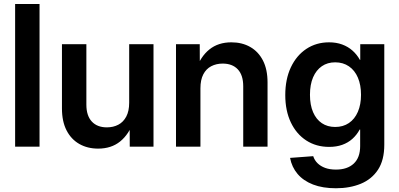

<svg xmlns="http://www.w3.org/2000/svg" viewBox="-20 -748 2037 979"><path d="M181.6 -727.5V0H57.1V-727.5Z M480.5 9.8Q426.3 9.8 384.5 -13.9Q342.8 -37.6 319.3 -83.3Q295.9 -128.9 295.9 -194.8V-522.5H420.4V-214.4Q420.4 -158.2 448 -128.4Q475.6 -98.6 524.9 -98.6Q557.6 -98.6 583.3 -112.1Q608.9 -125.5 623.8 -153.6Q638.7 -181.6 638.7 -224.6V-522.5H762.7V0H641.6L641.1 -131.8H662.1Q637.7 -63 592.5 -26.6Q547.4 9.8 480.5 9.8Z M1002 -297.9V0H877.4V-522.5H998.5L999 -390.1H978Q1002.4 -459.5 1047.6 -495.8Q1092.8 -532.2 1159.7 -532.2Q1214.4 -532.2 1255.9 -508.5Q1297.4 -484.9 1320.8 -439.5Q1344.2 -394 1344.2 -327.6V0H1220.2V-308.1Q1220.2 -364.7 1192.6 -394.3Q1165 -423.8 1115.2 -423.8Q1083 -423.8 1057.1 -410.4Q1031.2 -397 1016.6 -368.9Q1002 -340.8 1002 -297.9Z M1692.9 211.9Q1625.5 211.9 1576.2 192.9Q1526.9 173.8 1497.3 138.9Q1467.8 104 1459 57.1L1577.1 48.3Q1583.5 68.8 1599.1 84.2Q1614.7 99.6 1638.2 108.2Q1661.6 116.7 1692.9 116.7Q1751 116.7 1783.7 86.2Q1816.4 55.7 1816.4 -2.9V-87.4H1814Q1798.8 -59.6 1776.6 -39.8Q1754.4 -20 1724.9 -9.5Q1695.3 1 1658.2 1Q1592.3 1 1541.7 -31.7Q1491.2 -64.5 1462.9 -124Q1434.6 -183.6 1434.6 -263.2Q1434.6 -344.2 1463.1 -404.8Q1491.7 -465.3 1542.2 -498.8Q1592.8 -532.2 1658.2 -532.2Q1694.8 -532.2 1724.6 -521.2Q1754.4 -510.3 1777.1 -490.2Q1799.8 -470.2 1814.9 -442.9H1816.9V-522.5H1939.5V-10.3Q1939.5 68.4 1907.5 117.2Q1875.5 166 1819.6 189Q1763.7 211.9 1692.9 211.9ZM1689 -100.6Q1729.5 -100.6 1759 -120.6Q1788.6 -140.6 1804.7 -177.7Q1820.8 -214.8 1820.8 -264.6Q1820.8 -314.9 1804.9 -352.1Q1789.1 -389.2 1759.3 -409.7Q1729.5 -430.2 1689 -430.2Q1649.9 -430.2 1621.1 -410.4Q1592.3 -390.6 1576.4 -353.8Q1560.5 -316.9 1560.5 -264.6Q1560.5 -212.9 1576.4 -176Q1592.3 -139.2 1621.1 -119.9Q1649.9 -100.6 1689 -100.6Z"/></svg>

Font: Inter 28pt SemiBold
Style: Regular
Weight: 600
Designer: Rasmus Andersson
Foundry: rsms
Version: Version 4.001;git-66647c0bb